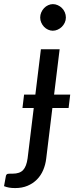

<svg xmlns="http://www.w3.org/2000/svg" viewBox="-104 -752 390 953"><path d="M71.5 -282.5 99 -507.5H192L164.5 -282.5H244.5L236.5 -216H156L125.5 34Q122 65 110.5 92Q99 119 79.5 138.8Q60 158.5 33 170Q6 181.5 -28.5 181.5Q-46 181.5 -58.8 179.2Q-71.5 177 -84 172L-74.5 120.5Q-73 116 -70.8 113.8Q-68.5 111.5 -64.8 110.8Q-61 110 -55.2 110Q-49.5 110 -41 110Q-6 110 10.8 92Q27.5 74 33 34L63.5 -216H7.5L15.5 -282.5ZM223 -665Q223 -651.5 217.5 -639.8Q212 -628 203 -619Q194 -610 182.2 -604.8Q170.5 -599.5 158 -599.5Q146 -599.5 134.5 -604.8Q123 -610 114.5 -619Q106 -628 100.8 -639.8Q95.5 -651.5 95.5 -665Q95.5 -678.5 100.8 -690.5Q106 -702.5 114.8 -711.8Q123.5 -721 135 -726.2Q146.5 -731.5 158.5 -731.5Q171 -731.5 182.8 -726.2Q194.5 -721 203.5 -712Q212.5 -703 217.8 -690.8Q223 -678.5 223 -665Z"/></svg>

Font: Lato Medium
Style: Italic
Weight: 500
Italic angle: -7°
Designer: Lukasz Dziedzic
Foundry: tyPoland Lukasz Dziedzic
Version: Version 2.006; 2014-01-15